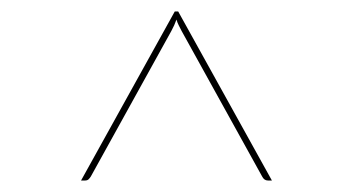

<svg xmlns="http://www.w3.org/2000/svg" viewBox="-20 -720 620 334"><path d="M453 -406H446Q439.5 -406 436 -413L296 -666Q293.5 -671 291 -675.8Q288.5 -680.5 287 -686Q283.5 -676 278 -666L138 -413Q136.5 -410.5 134.2 -408.2Q132 -406 128 -406H121L284 -700H290Z"/></svg>

Font: Lato TR Hairline
Style: Regular
Weight: 250
Designer: Lukasz Dziedzic
Foundry: Lukasz Dziedzic
Version: Version 1.104 2013